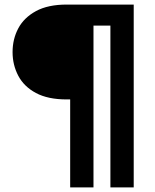

<svg xmlns="http://www.w3.org/2000/svg" viewBox="-20 -720 678 840"><path d="M287 100V-285H272Q190 -285 137.5 -313Q85 -341 60 -388.5Q35 -436 35 -492Q35 -549 60 -596Q85 -643 137.5 -671.5Q190 -700 272 -700H565V100H463V-608H389V100Z"/></svg>

Font: DM Sans 11pt SemiBold
Style: Regular
Weight: 600
Version: Version 4.004;gftools[0.9.30]